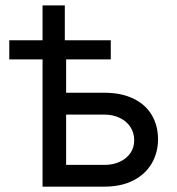

<svg xmlns="http://www.w3.org/2000/svg" viewBox="-20 -696 660 716"><path d="M14.6 -545.9H393.1V-474.6H14.6ZM569.3 -176.8Q569.3 -127 545.9 -86.7Q522.5 -46.4 477.3 -23.2Q432.1 0 369.6 0H138.7V-545.9H226.6V-81.1H369.6Q401.4 -81.1 426.8 -92.8Q452.1 -104.5 466.3 -125.2Q480.5 -146 480.5 -172.9Q480.5 -200.7 466.3 -222.4Q452.1 -244.1 426.8 -256.3Q401.4 -268.6 369.6 -268.6H212.9V-350.1H369.6Q432.6 -350.1 477.8 -328.1Q522.9 -306.2 546.1 -266.8Q569.3 -227.5 569.3 -176.8ZM138.7 -675.8H221.7V-545.9H138.7Z"/></svg>

Font: Inter RS Variable
Style: Regular
Weight: 400
Designer: Rasmus Andersson (customised by Maria Ramos and Noel Pretorius)
Foundry: rsms
Version: Version 3.001;Glyphs 3.2.3 (3260)